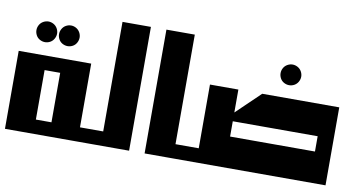

<svg xmlns="http://www.w3.org/2000/svg" viewBox="-62 -740 1688 894"><g transform="rotate(10 782.0 -292.5)"><path d="M0 -368.7H342.8V0H0ZM134.3 -301.3V-67.4H208V-301.3ZM113.3 -527.3Q125.5 -527.3 137.2 -521Q148.9 -514.6 155.5 -502.9Q162.1 -491.2 162.1 -478.5Q162.1 -465.8 155.5 -454.1Q148.9 -442.4 137.5 -436Q126 -429.7 113.3 -429.7Q100.6 -429.7 88.9 -436Q77.1 -442.4 70.8 -454.1Q64.5 -465.8 64.5 -478.5Q64.5 -491.2 71 -502.9Q77.6 -514.6 89.4 -521Q101.1 -527.3 113.3 -527.3ZM220.2 -527.3Q232.4 -527.3 243.9 -521Q255.4 -514.6 262 -502.9Q268.6 -491.2 268.6 -478.5Q268.6 -465.8 262.2 -454.1Q255.9 -442.4 244.4 -436Q232.9 -429.7 220.2 -429.7Q207.5 -429.7 195.8 -436Q184.1 -442.4 177.7 -454.1Q171.4 -465.8 171.4 -478.5Q171.4 -491.2 178 -502.9Q184.6 -514.6 196 -521Q207.5 -527.3 220.2 -527.3Z M452.6 -67.4V-585.4H586.9V0H315.9V-67.4Z M660.2 -585.4H794.4V0H660.2Z M1267.6 -527.3Q1279.8 -527.3 1291.5 -521Q1303.2 -514.6 1309.8 -502.9Q1316.4 -491.2 1316.4 -478.5Q1316.4 -465.8 1309.8 -454.1Q1303.2 -442.4 1291.7 -436Q1280.3 -429.7 1267.6 -429.7Q1254.9 -429.7 1243.2 -436Q1231.4 -442.4 1225.1 -454.1Q1218.8 -465.8 1218.8 -478.5Q1218.8 -491.2 1225.3 -502.9Q1231.9 -514.6 1243.7 -521Q1255.4 -527.3 1267.6 -527.3ZM904.3 -67.4V-368.7H1038.6V-260.3L1151.4 -368.7H1515.6V0H767.6V-67.4ZM1038.6 -218.8V-146.5H1439.9V-218.8Z"/></g></svg>

Font: Aqlam Corner
Style: Regular
Weight: 400
Designer: Developer/ Husham Jawad
Version: Version 1.00;December 29, 2020;FontCreator 13.0.0.2683 32-bi